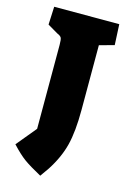

<svg xmlns="http://www.w3.org/2000/svg" viewBox="-121 -734 620 915"><g transform="rotate(15 189.0 -276.5)"><path d="M20 7 101 -91V-505Q101 -531 97 -539.5Q93 -548 76 -555L25 -585L29 -674H350L355 -572L282 -552V-232Q282 -126 265 -58.5Q248 9 204 77L173 121Q116 90 87 69Q58 48 20 7Z"/></g></svg>

Font: Suez One
Style: Regular
Weight: 400
Designer: Michal Sahar
Foundry: Hagilda
Version: Version 1.001